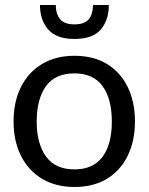

<svg xmlns="http://www.w3.org/2000/svg" viewBox="-20 -737 591 764"><path d="M276 -515Q352 -515 405.5 -482.5Q459 -450 488 -391Q517 -332 517 -254Q517 -176 488 -117Q459 -58 405.5 -25.5Q352 7 276 7Q202 7 147.5 -25.5Q93 -58 63.5 -117Q34 -176 34 -254Q34 -332 63.5 -391Q93 -450 147.5 -482.5Q202 -515 276 -515ZM276 -63Q351 -63 388 -113Q425 -163 425 -253Q425 -344 388 -394.5Q351 -445 276 -445Q199 -445 162.5 -393.5Q126 -342 126 -253Q126 -166 163 -114.5Q200 -63 276 -63ZM276 -582Q204 -582 171.5 -620Q139 -658 139 -717H202Q202 -682 219 -661Q236 -640 276 -640Q317 -640 333.5 -661Q350 -682 350 -717H413Q413 -657 381 -619.5Q349 -582 276 -582Z"/></svg>

Font: Aleo
Style: Regular
Weight: 400
Designer: Alessio Laiso
Foundry: Alessio Laiso
Version: Version 2.001; ttfautohint (v1.8.4.7-5d5b);gftools[0.9.29]